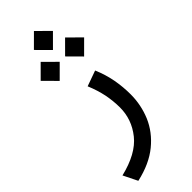

<svg xmlns="http://www.w3.org/2000/svg" viewBox="-286 -629 923 923"><g transform="rotate(-45 175.5 -168.0)"><path d="M120.6 -535.2 185.1 -470.2 250 -535.2 185.1 -599.6ZM204.6 -407.2 269 -342.3 334 -407.2 269 -471.7ZM38.6 -407.2 103 -342.3 168 -407.2 103 -471.7ZM258.8 -257.3 179.7 -229C192.9 -197.3 202.6 -166.5 209 -135.7C214.8 -105 217.8 -75.7 217.8 -47.4C217.8 6.8 200.7 55.2 166 98.6C131.3 142.1 74.2 173.3 -4.9 192.4L30.8 264.6C93.8 250.5 145 227.1 184.6 194.8C224.1 162.6 252.9 124.5 271.5 81.1C289.6 37.6 298.8 -7.8 298.8 -55.2C298.8 -88.4 295.9 -122.1 289.6 -156.7C283.2 -190.9 272.9 -224.6 258.8 -257.3Z"/></g></svg>

Font: Vazir
Style: Regular
Weight: 400
Designer: Saber Rastikerdar
Foundry: Saber Rastikerdar
Version: Version 27.002;January 24, 2021;FontCreator 13.0.0.2683 64-b